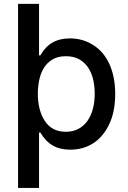

<svg xmlns="http://www.w3.org/2000/svg" viewBox="-20 -747 650 972"><path d="M71.4 204.5V-727.3H177.6V-466.6H184.3Q209.2 -510.7 245.7 -531.6Q282.3 -552.6 334.2 -552.6Q399.1 -552.6 451.7 -519.2Q478 -502.8 498.6 -478.7Q519.2 -454.5 533.6 -423.3Q547.9 -392 555.6 -353.9Q563.2 -315.7 563.2 -271.7Q563.2 -182.5 533.7 -120Q503.6 -55.4 452.9 -22.4Q402.3 10.7 334.9 10.7Q283.7 10.7 247.2 -10.3Q210.6 -31.2 184.3 -76H177.6V204.5ZM207 -134.6Q242.5 -79.9 313.2 -79.9Q349.8 -79.9 377.1 -94.6Q404.5 -109.4 422.8 -135.1Q441.1 -160.9 450.3 -196.2Q459.5 -231.5 459.5 -272.7Q459.5 -308.2 452.1 -342.3Q444.6 -376.4 427.4 -403.1Q410.2 -429.7 382.3 -446Q354.4 -462.4 313.2 -462.4Q272.7 -462.4 245.4 -445.8Q218 -429.3 201.7 -402.3Q185.4 -375.4 178.4 -341.4Q171.5 -307.5 171.5 -272.7Q171.5 -189.3 207 -134.6Z"/></svg>

Font: Inter P Medium
Style: Regular
Weight: 500
Designer: Rasmus Andersson
Foundry: rsms
Version: Version 3.018;git-588b23468